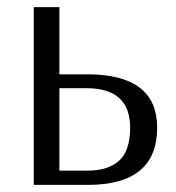

<svg xmlns="http://www.w3.org/2000/svg" viewBox="-20 -520 494 540"><path d="M223 -272H147V-40H225Q284 -40 315 -68Q346 -96 346 -161Q346 -272 223 -272ZM147 -500V-311H225Q422 -311 422 -161Q422 0 227 0H75V-500Z"/></svg>

Font: Arsenal
Style: Regular
Weight: 400
Designer: Andrij Shevchenko
Foundry: Stairsfor.com
Version: Version 1.000